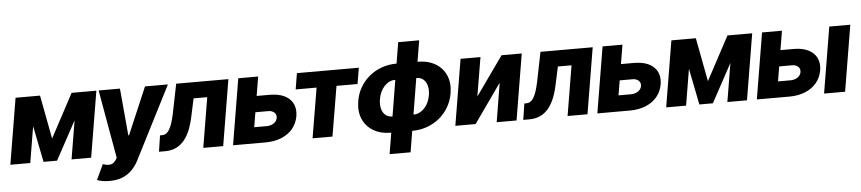

<svg xmlns="http://www.w3.org/2000/svg" viewBox="-54 -1053 7089 1581"><g transform="rotate(-5 3490.5 -262.0)"><path d="M356.4 -185.1 549.3 -545.9H677.2L381.3 0H269.5L160.6 -545.9H288.1ZM250.5 -545.9 159.7 0H-4.9L85.9 -545.9ZM501 0 591.8 -545.9H753.9L663.1 0Z M798.3 204.1Q767.1 204.6 740.2 199.7Q713.4 194.8 694.8 187.5L753.9 61L756.8 62Q791.5 74.2 817.6 69.6Q843.8 64.9 862.3 36.1L872.6 19.5L772.5 -545.9H948.7L983.9 -156.2H989.7L1155.8 -545.9H1345.2L1040.5 52.7Q1018.1 97.2 985.4 131.3Q952.6 165.5 906.7 184.8Q860.8 204.1 798.3 204.1Z M1223.6 0 1244.1 -133.8H1261.2Q1279.3 -133.8 1293.9 -143.1Q1308.6 -152.3 1321 -172.6Q1333.5 -192.9 1344.2 -225.1Q1355 -257.3 1364.7 -303.7L1413.6 -545.9H1845.2L1754.4 0H1589.8L1658.7 -413.1H1545.9L1511.7 -255.4Q1496.6 -186.5 1473.6 -137.7Q1450.7 -88.9 1420.4 -58.3Q1390.1 -27.8 1353.8 -13.9Q1317.4 0 1274.9 0Z M2002.9 -387.7H2168.5Q2280.8 -388.2 2335.7 -335.2Q2390.6 -282.2 2376 -192.4Q2365.7 -133.8 2329.8 -90.6Q2293.9 -47.4 2236.1 -23.7Q2178.2 0 2103 0H1835.9L1926.8 -545.9H2091.3L2022.5 -132.8H2125Q2159.2 -132.8 2184.1 -149.4Q2209 -166 2213.4 -192.4Q2218.3 -220.2 2199.2 -237.8Q2180.2 -255.4 2146.5 -254.9H1981Z M2389.6 -413.1 2411.6 -545.9H2923.3L2900.9 -413.1H2727.1L2657.7 0H2493.2L2562.5 -413.1Z M3113.8 185.1 3264.6 -727.5H3438L3287.1 185.1ZM3142.1 10.3Q3056.2 10.3 2995.6 -25.6Q2935.1 -61.5 2908 -125Q2880.9 -188.5 2894.5 -271Q2904.3 -333 2934.3 -384.8Q2964.4 -436.5 3010 -474.1Q3055.7 -511.7 3113 -532.2Q3170.4 -552.7 3235.8 -552.7H3264.6L3170.9 10.3ZM3163.6 -122.1H3181.2L3231.4 -420.4H3213.9Q3187 -420.4 3163.8 -409.2Q3140.6 -397.9 3122.1 -377.7Q3103.5 -357.4 3091.1 -330.3Q3078.6 -303.2 3073.7 -271Q3066.9 -228.5 3075.2 -194.8Q3083.5 -161.1 3106.2 -141.6Q3128.9 -122.1 3163.6 -122.1ZM3315.4 10.3H3286.6L3380.4 -552.7H3409.2Q3495.6 -552.7 3556.2 -516.8Q3616.7 -481 3644 -417.5Q3671.4 -354 3657.7 -271Q3647.5 -209 3617.4 -157.5Q3587.4 -106 3541.7 -68.4Q3496.1 -30.8 3438.5 -10.3Q3380.9 10.3 3315.4 10.3ZM3337.4 -122.1Q3364.3 -122.1 3387.5 -133.3Q3410.6 -144.5 3429.4 -164.6Q3448.2 -184.6 3460.7 -211.9Q3473.1 -239.3 3478.5 -271Q3485.4 -314 3476.6 -347.7Q3467.8 -381.3 3445.3 -400.9Q3422.9 -420.4 3387.7 -420.4H3370.1L3319.8 -122.1Z M3875 -224.6 4103 -545.9H4270L4179.2 0H4015.1L4067.9 -321.8L3840.8 0H3673.3L3764.2 -545.9H3928.7Z M4234.9 0 4255.4 -133.8H4272.5Q4290.5 -133.8 4305.2 -143.1Q4319.8 -152.3 4332.3 -172.6Q4344.7 -192.9 4355.5 -225.1Q4366.2 -257.3 4376 -303.7L4424.8 -545.9H4856.4L4765.6 0H4601.1L4669.9 -413.1H4557.1L4522.9 -255.4Q4507.8 -186.5 4484.9 -137.7Q4461.9 -88.9 4431.6 -58.3Q4401.4 -27.8 4365 -13.9Q4328.6 0 4286.1 0Z M5014.2 -387.7H5179.7Q5292 -388.2 5346.9 -335.2Q5401.9 -282.2 5387.2 -192.4Q5377 -133.8 5341.1 -90.6Q5305.2 -47.4 5247.3 -23.7Q5189.5 0 5114.3 0H4847.2L4938 -545.9H5102.5L5033.7 -132.8H5136.2Q5170.4 -132.8 5195.3 -149.4Q5220.2 -166 5224.6 -192.4Q5229.5 -220.2 5210.4 -237.8Q5191.4 -255.4 5157.7 -254.9H4992.2Z M5777.3 -185.1 5970.2 -545.9H6098.1L5802.2 0H5690.4L5581.5 -545.9H5709ZM5671.4 -545.9 5580.6 0H5416L5506.8 -545.9ZM5921.9 0 6012.7 -545.9H6174.8L6084 0Z M6332.5 -387.7H6498Q6610.4 -388.2 6665.3 -335.2Q6720.2 -282.2 6705.6 -192.4Q6695.3 -133.8 6659.4 -90.6Q6623.5 -47.4 6565.7 -23.7Q6507.8 0 6432.6 0H6165.5L6256.3 -545.9H6420.9L6352.1 -132.8H6454.6Q6488.8 -132.8 6513.7 -149.4Q6538.6 -166 6543 -192.4Q6547.9 -220.2 6528.8 -237.8Q6509.8 -255.4 6476.1 -254.9H6310.5ZM6721.2 0 6812 -545.9H6985.8L6895 0Z"/></g></svg>

Font: Inter Tight ExtraBold
Style: Italic
Weight: 800
Italic angle: -9.39999°
Designer: Rasmus Andersson
Foundry: rsms
Version: Version 3.004